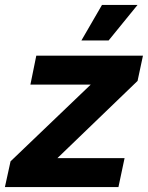

<svg xmlns="http://www.w3.org/2000/svg" viewBox="-48 -763 603 783"><path d="M-28 0H435L460 -118H186L513 -433L535 -536H100L76 -418H322L-5 -105ZM284 -598H395L513 -743H368Z"/></svg>

Font: Mona Sans
Style: Bold Italic
Weight: 700
Italic angle: -11.7°
Designer: Deni Anggara
Foundry: GitHub
Version: Version 2.000;Glyphs 3.2.3 (3260)